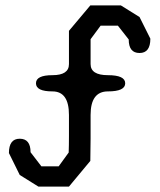

<svg xmlns="http://www.w3.org/2000/svg" viewBox="-20 -680 590 710"><path d="M352 -585 315 -535V-443Q315 -402 379 -402Q443 -402 443 -372Q443 -342 379 -342Q315 -342 315 -255Q315 -211 315 -168.5Q315 -126 314 -85L235 10H122L53 -33L13 -114Q13 -167 53 -167Q93 -167 93 -117L133 -65H197L234 -116Q235 -142 235 -176.5Q235 -211 235 -255Q235 -342 174 -342Q113 -342 113 -372Q113 -402 174 -402Q235 -402 235 -443V-566L314 -660H427L496 -617L536 -537Q536 -484 496 -484Q456 -484 456 -534L416 -585Z"/></svg>

Font: Syne Mono
Style: Regular
Weight: 400
Monospace: yes
Designer: Lucas Descroix
Foundry: Bonjour Monde
Version: Version 2.000; ttfautohint (v1.8.3)